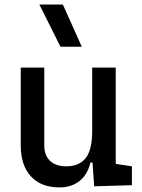

<svg xmlns="http://www.w3.org/2000/svg" viewBox="-20 -815 626 845"><path d="M242.2 9.8Q160.6 9.8 116 -38.8Q71.3 -87.4 71.3 -175.8V-517.6H174.8V-175.8Q174.8 -131.3 200.2 -107.2Q225.6 -83 271.5 -83Q328.1 -83 356.9 -118.9Q385.7 -154.8 385.7 -239.3L412.1 -99.6H377.9Q365.7 -46.9 330.1 -18.6Q294.4 9.8 242.2 9.8ZM394.5 4.9 385.7 -119.1V-210H489.3V-93.8L560.5 -83V0ZM385.7 -146.5V-517.6H489.3V-175.8ZM246.1 -609.4 153.3 -794.9H256.8L339.8 -609.4Z"/></svg>

Font: Cascadia Code PL
Style: Regular
Weight: 400
Monospace: yes
Designer: Aaron Bell
Foundry: Saja Typeworks
Version: Version 2102.003